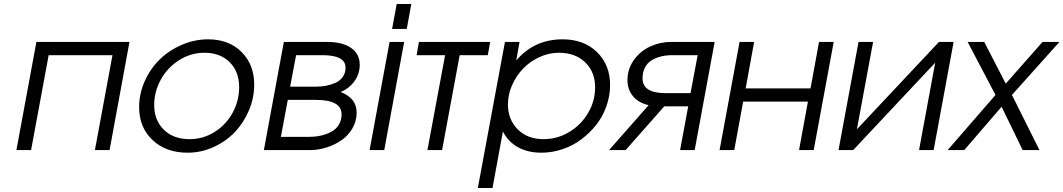

<svg xmlns="http://www.w3.org/2000/svg" viewBox="-20 -759 5378 971"><path d="M63 0 164.1 -546.9H634.8L534.2 0H460L548.8 -480H226.1L137.2 0Z M683.6 -216.8Q683.6 -285.6 712.2 -349.1Q740.7 -412.6 788.1 -458.7Q835.4 -504.9 899.9 -532.5Q964.4 -560.1 1032.7 -560.1Q1137.7 -560.1 1201.7 -496.1Q1265.6 -432.1 1265.6 -331.1Q1265.6 -263.7 1238.8 -200.4Q1211.9 -137.2 1167 -90.3Q1122.1 -43.5 1059.6 -15.1Q997.1 13.2 928.7 13.2Q818.8 13.2 751.2 -51Q683.6 -115.2 683.6 -216.8ZM759.8 -228Q759.8 -150.9 808.6 -103Q857.4 -55.2 938.5 -55.2Q1008.3 -55.2 1066.4 -92.3Q1124.5 -129.4 1157 -189.7Q1189.5 -250 1189.5 -318.8Q1189.5 -396.5 1141.6 -444.3Q1093.8 -492.2 1013.7 -492.2Q944.8 -492.2 886 -454.8Q827.1 -417.5 793.5 -356.7Q759.8 -295.9 759.8 -228Z M1314.5 0 1415.5 -546.9H1634.3Q1711.9 -546.9 1755.6 -516.6Q1799.3 -486.3 1799.3 -431.2Q1799.3 -385.7 1772.7 -348.6Q1746.1 -311.5 1702.6 -293.9Q1783.7 -262.2 1783.7 -189.9Q1783.7 -146.5 1762.2 -109.6Q1740.7 -72.8 1706.3 -49.3Q1671.9 -25.9 1630.6 -12.9Q1589.4 0 1548.3 0ZM1400.4 -66.9H1541.5Q1564.9 -66.9 1586.9 -70.1Q1608.9 -73.2 1631.3 -81.5Q1653.8 -89.8 1670.4 -102.3Q1687 -114.7 1697.3 -135.3Q1707.5 -155.8 1707.5 -181.2Q1707.5 -253.9 1576.7 -253.9H1435.5ZM1447.3 -320.8H1580.6Q1606 -320.8 1629.6 -325.4Q1653.3 -330.1 1676.5 -340.1Q1699.7 -350.1 1713.6 -370.1Q1727.5 -390.1 1727.5 -417Q1727.5 -480 1610.4 -480H1477.5Z M1849.1 0 1950.2 -546.9H2023.9L1923.3 0ZM1962.9 -612.8 1986.3 -738.8H2060.1L2037.1 -612.8Z M2141.6 0 2231 -480H2086.9L2098.6 -546.9H2459L2446.8 -480H2304.7L2215.8 0Z M2396.5 191.9 2533.7 -546.9H2607.4L2590.8 -453.1Q2681.2 -560.1 2825.7 -560.1Q2933.1 -560.1 2999.3 -495.4Q3065.4 -430.7 3065.4 -329.1Q3065.4 -274.9 3047.1 -222.7Q3028.8 -170.4 2995.8 -128.4Q2962.9 -86.4 2919.9 -54.2Q2877 -22 2824.5 -4.4Q2772 13.2 2717.8 13.2Q2649.4 13.2 2599.6 -14.4Q2549.8 -42 2523.4 -94.2L2470.7 191.9ZM2548.8 -231Q2548.8 -153.8 2598.6 -104.5Q2648.4 -55.2 2728.5 -55.2Q2797.9 -55.2 2858.2 -91.1Q2918.5 -127 2954.1 -187.5Q2989.7 -248 2989.7 -316.9Q2989.7 -395.5 2939.5 -443.8Q2889.2 -492.2 2806.6 -492.2Q2756.3 -492.2 2708.7 -470.5Q2661.1 -448.7 2626.2 -412.8Q2591.3 -377 2570.1 -329.1Q2548.8 -281.2 2548.8 -231Z M3472.2 -288.1 3508.3 -480H3381.3Q3350.6 -480 3324.5 -473.9Q3298.3 -467.8 3276.4 -454.6Q3254.4 -441.4 3241.9 -418Q3229.5 -394.5 3229.5 -362.8Q3229.5 -288.1 3345.2 -288.1ZM3060.1 0 3260.3 -227.1Q3209 -238.8 3181.2 -272.5Q3153.3 -306.2 3153.3 -353Q3153.3 -410.2 3185.5 -455.3Q3217.8 -500.5 3267.8 -523.7Q3317.9 -546.9 3374.5 -546.9H3594.2L3493.2 0H3419.4L3460.4 -221.2H3339.4L3144 0Z M3619.1 0 3720.2 -546.9H3793.9L3751 -312H4079.1L4122.1 -546.9H4196.3L4095.2 0H4021L4065.9 -245.1H3738.3L3693.4 0Z M4220.7 0 4321.8 -546.9H4395.5L4313.5 -105L4728.5 -546.9H4802.7L4701.7 0H4627.9L4709.5 -441.9L4294.9 0Z M4772.5 0 5014.6 -278.8 4873.5 -546.9H4957.5L5066.4 -335.9L5252.4 -546.9H5337.9L5097.7 -278.8L5236.8 0H5151.9L5045.4 -219.2L4856.4 0Z"/></svg>

Font: Involve
Style: Italic
Weight: 400
Italic angle: -10.5°
Designer: Stefan Peev
Foundry: Context Ltd.
Version: Version 1.001